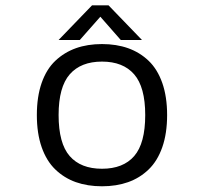

<svg xmlns="http://www.w3.org/2000/svg" viewBox="-20 -674 750 706"><path d="M502 -527H424L349 -612.5L273.5 -527H195.5L318.5 -654.5H379ZM594.5 -251Q594.5 -183.5 576.8 -132.8Q559 -82 526.5 -50.8Q494 -19.5 451 -4.2Q408 11 355 11Q302 11 259 -4.2Q216 -19.5 183.5 -50.8Q151 -82 133.2 -132.8Q115.5 -183.5 115.5 -251Q115.5 -318.5 133.2 -369.2Q151 -420 183.8 -450.8Q216.5 -481.5 259.2 -496.8Q302 -512 355 -512Q408 -512 451 -496.8Q494 -481.5 526.5 -450.5Q559 -419.5 576.8 -368.8Q594.5 -318 594.5 -251ZM514 -251Q514 -354 473.2 -400.8Q432.5 -447.5 355 -447.5Q277.5 -447.5 236.5 -400.8Q195.5 -354 195.5 -251Q195.5 -147 236.2 -100.2Q277 -53.5 355 -53.5Q433 -53.5 473.5 -100.2Q514 -147 514 -251Z"/></svg>

Font: League Mono Light
Style: Regular
Weight: 300
Width: 6
Designer: Tyler Finck
Foundry: The League of Moveable Type / Tyler Finck
Version: Version 2.210